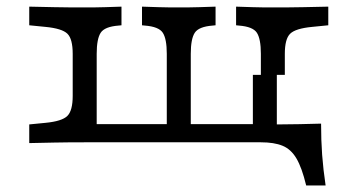

<svg xmlns="http://www.w3.org/2000/svg" viewBox="-20 -433 1034 581"><path d="M236.3 -2.4Q183.1 -2.4 144.4 -1.6Q105.6 -0.8 68.5 0V-56.5L117.7 -61.3Q167.7 -66.1 183.9 -82.3Q200 -98.4 200 -142.7V-270.2Q200 -315.3 183.9 -331Q167.7 -346.8 117.7 -351.6L68.5 -356.5V-412.9Q105.6 -412.1 144.4 -411.3Q183.1 -410.5 236.3 -410.5Q271.8 -410.5 297.6 -411.3Q323.4 -412.1 347.6 -412.9V-356.5L338.7 -355.6Q296.8 -352.4 284.7 -333.9Q272.6 -315.3 272.6 -270.2V-57.3H809.7L841.9 -2.4H236.3ZM484.7 -10.5V-270.2Q484.7 -315.3 472.6 -333.9Q460.5 -352.4 418.5 -355.6L409.7 -356.5V-412.9Q433.9 -412.1 460.1 -411.3Q486.3 -410.5 521 -410.5Q556.5 -410.5 582.3 -411.3Q608.1 -412.1 632.3 -412.9V-356.5L623.4 -355.6Q581.5 -352.4 569.4 -333.9Q557.3 -315.3 557.3 -270.2V-10.5ZM769.4 -206.5V-270.2Q769.4 -315.3 757.3 -333.9Q745.2 -352.4 703.2 -355.6L694.4 -356.5V-412.9Q718.5 -412.1 744.8 -411.3Q771 -410.5 805.6 -410.5Q858.9 -410.5 897.6 -411.3Q936.3 -412.1 973.4 -412.9V-356.5L924.2 -351.6Q874.2 -346.8 858.1 -331Q841.9 -315.3 841.9 -270.2V-206.5ZM745.2 -2.4V-206.5H817.7V-2.4ZM745.2 -2.4 746 -10.5 754.8 -56.5H769.4H821Q854 -56.5 886.7 -57.3Q919.4 -58.1 951.6 -58.9Q951.6 -8.9 954.8 35.5Q958.1 79.8 965.3 128.2H906.5Q893.5 74.2 877 46.4Q860.5 18.5 835.1 8.1Q809.7 -2.4 769.4 -2.4Z"/></svg>

Font: Playfair 5pt SemiExpanded Light
Style: Regular
Weight: 300
Width: 6
Designer: Claus Eggers Sørensen
Foundry: Claus Eggers Sørensen
Version: Version 2.203